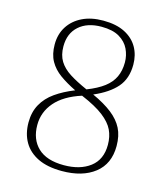

<svg xmlns="http://www.w3.org/2000/svg" viewBox="-110 -808 779 903"><g transform="rotate(15 279.5 -357.0)"><path d="M275 10Q205 10 158.5 -12.5Q112 -35 88.5 -75.5Q65 -116 65 -171Q65 -221 86 -259Q107 -297 146 -324.5Q185 -352 238 -373Q193 -395 159.5 -419Q126 -443 107.5 -476Q89 -509 89 -557Q89 -607 113 -644.5Q137 -682 180 -703Q223 -724 282 -724Q345 -724 387 -702.5Q429 -681 450 -644Q471 -607 471 -560Q471 -492 434 -449.5Q397 -407 325 -376Q384 -349 421 -320Q458 -291 476 -255.5Q494 -220 494 -170Q494 -83 434.5 -36.5Q375 10 275 10ZM277 -19Q356 -19 404.5 -56Q453 -93 453 -165Q453 -205 438 -236.5Q423 -268 385 -297.5Q347 -327 276 -357Q192 -330 150 -281.5Q108 -233 108 -170Q108 -100 150.5 -59.5Q193 -19 277 -19ZM288 -391Q339 -411 370 -434.5Q401 -458 415.5 -489Q430 -520 430 -560Q430 -594 415.5 -624.5Q401 -655 368.5 -674.5Q336 -694 281 -694Q212 -694 171.5 -658Q131 -622 131 -559Q131 -516 149 -487Q167 -458 201.5 -436Q236 -414 288 -391Z"/></g></svg>

Font: Noto Serif Khmer ExtraLight
Style: Regular
Weight: 250
Version: Version 2.003